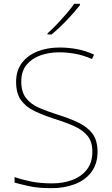

<svg xmlns="http://www.w3.org/2000/svg" viewBox="-20 -972 583 1002"><path d="M489 -180Q489 -116 456.5 -73.5Q424 -31 369.5 -10.5Q315 10 250 10Q181 10 136.5 0.5Q92 -9 56 -19V-48Q96 -34 143.5 -24.5Q191 -15 252 -15Q309 -15 356.5 -32.5Q404 -50 433 -86.5Q462 -123 462 -181Q462 -231 438 -261.5Q414 -292 369.5 -312.5Q325 -333 263 -352Q205 -371 160 -392.5Q115 -414 89.5 -449.5Q64 -485 64 -544Q64 -604 94.5 -644Q125 -684 176.5 -704Q228 -724 291 -724Q338 -724 382.5 -715.5Q427 -707 471 -687L460 -664Q414 -684 371.5 -691.5Q329 -699 289 -699Q236 -699 191 -683Q146 -667 118.5 -633.5Q91 -600 91 -546Q91 -492 116 -460Q141 -428 183.5 -409.5Q226 -391 277 -375Q341 -355 388.5 -332.5Q436 -310 462.5 -274.5Q489 -239 489 -180ZM397 -945Q371 -911 330 -868Q289 -825 249 -792H228V-798Q251 -818 277.5 -846Q304 -874 328.5 -902.5Q353 -931 367 -952H397Z"/></svg>

Font: Noto Sans Syriac Western Thin
Style: Regular
Weight: 100
Designer: Patrick Giasson and the Monotype Design Team
Foundry: Monotype Imaging Inc.
Version: Version 3.000; ttfautohint (v1.8.4.7-5d5b)